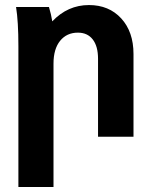

<svg xmlns="http://www.w3.org/2000/svg" viewBox="-20 -544 591 764"><path d="M43.9 -516.1H174.8Q183.6 -487.3 188 -459Q249.5 -523.9 334 -523.9Q413.6 -523.9 462.4 -470.7Q511.2 -417.5 511.2 -329.1V0H370.1V-310.1Q370.1 -359.9 349.1 -387Q328.1 -414.1 290 -414.1Q245.6 -414.1 219.2 -381.6Q192.9 -349.1 192.9 -291V200.2H53.2V-359.9Q53.2 -459 43.9 -516.1Z"/></svg>

Font: LT Superior
Style: Bold
Weight: 400
Designer: Daniel Lyons
Foundry: LyonsType
Version: Version 1.000